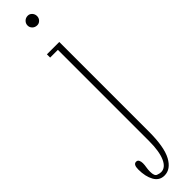

<svg xmlns="http://www.w3.org/2000/svg" viewBox="-388 -669 878 878"><g transform="rotate(-45 51.0 -230.0)"><path d="M90 -648.5Q76 -648.5 66.8 -657.5Q57.5 -666.5 57.5 -679Q57.5 -692 66.8 -701.2Q76 -710.5 90 -710.5Q102 -710.5 110.5 -701.2Q119 -692 119 -679Q119 -666.5 110.5 -657.5Q102 -648.5 90 -648.5ZM15.5 249Q-17 249 -33.5 219.5Q-50 190 -50 144.5Q-50 112 -32 112Q-22.5 112 -18.5 120Q-14.5 128 -14.5 139Q-14.5 151.5 -16.8 163.2Q-19 175 -19 190Q-19 217.5 -6.2 222.2Q6.5 227 15.5 227Q44.5 227 60.8 190.2Q77 153.5 77 87V-502.5H27V-523.5H107V55.5Q107 155.5 81.8 202.2Q56.5 249 15.5 249Z"/></g></svg>

Font: Imbue 50pt Thin
Style: Regular
Weight: 100
Designer: Tyler Finck
Foundry: Etcetera Type Company
Version: Version 1.102; ttfautohint (v1.8.3)